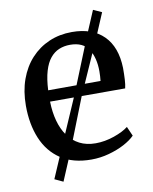

<svg xmlns="http://www.w3.org/2000/svg" viewBox="-83 -712 684 861"><g transform="rotate(-10 259.0 -281.0)"><path d="M277 11Q193.5 11 138.5 -25.8Q83.5 -62.5 56.2 -127.8Q29 -193 29 -277.5Q29 -343.5 48.2 -397Q67.5 -450.5 102.5 -488.5Q137.5 -526.5 185 -547Q232.5 -567.5 289 -567.5Q382 -567.5 433.5 -516.2Q485 -465 487.5 -369Q487.5 -338.5 486.2 -316.2Q485 -294 481 -277H139Q140 -229 151 -188.8Q162 -148.5 183.2 -119Q204.5 -89.5 235.8 -73.5Q267 -57.5 308.5 -57.5Q350 -57.5 392.8 -72.2Q435.5 -87 458.5 -105.5L477.5 -62.5Q459.5 -44 428 -27.2Q396.5 -10.5 357.2 0.2Q318 11 277 11ZM139.5 -328.5 378 -329Q379 -337.5 379.8 -350.2Q380.5 -363 380.5 -372.5Q380.5 -434 355.5 -473.2Q330.5 -512.5 271 -512.5Q244 -512.5 221 -503Q198 -493.5 180.5 -472.2Q163 -451 152.5 -415.5Q142 -380 139.5 -328.5ZM136 87 97.5 69 155 -64.5 251.5 -286.5 354 -540.5 400 -649 438.5 -631.5 392.5 -523 282.5 -275.5 193 -48Z"/></g></svg>

Font: Merriweather 24pt
Style: Regular
Weight: 400
Designer: Eben Sorkin
Foundry: Eben Sorkin
Version: Version 2.100